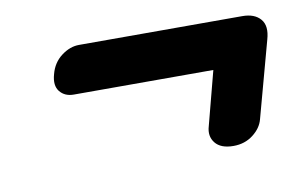

<svg xmlns="http://www.w3.org/2000/svg" viewBox="-43 -506 676 424"><g transform="rotate(-10 295.0 -294.5)"><path d="M88 -379.5Q94.5 -404.5 113.8 -419Q133 -433.5 153.5 -433.5H519.5Q547 -433.5 560.2 -418Q573.5 -402.5 565 -373L518.5 -202Q513.5 -183 495 -168.8Q476.5 -154.5 451 -154.5Q422.5 -154.5 410.2 -170Q398 -185.5 404.5 -207L436 -327.5H123Q103 -327.5 92 -341.2Q81 -355 88 -379.5Z"/></g></svg>

Font: Fraunces 9pt Soft Black
Style: Italic
Weight: 900
Italic angle: -16°
Version: Version 1.000;[b76b70a41]